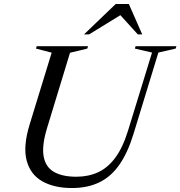

<svg xmlns="http://www.w3.org/2000/svg" viewBox="-20 -938 910 968"><path d="M217 -291.5Q190.5 -204 200 -150Q209.5 -96 251.8 -71.5Q294 -47 365 -47Q425.5 -47 474.5 -69.5Q523.5 -92 561.5 -143.2Q599.5 -194.5 626 -281L746.5 -673L660 -693L663.5 -705H869.5L865.5 -693L778.5 -673L653 -262.5Q624 -168 582 -107.8Q540 -47.5 481 -18.8Q422 10 342.5 10Q253.5 10 193.5 -23.8Q133.5 -57.5 114.5 -128.2Q95.5 -199 129 -309L240.5 -672.5L161.5 -693L165 -705H424L420 -693L333 -672ZM403.5 -764.5 563.5 -918H629.5L697 -764.5H675L575 -874.5H608L429 -764.5Z"/></svg>

Font: Newsreader 60pt
Style: Italic
Weight: 400
Italic angle: -17°
Designer: Hugues Gentile
Foundry: Production Type
Version: Version 1.003